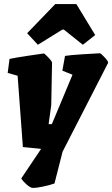

<svg xmlns="http://www.w3.org/2000/svg" viewBox="-20 -740 554 948"><path d="M514 -430 289 9 249 166Q223 175 191 181.5Q159 188 143 188Q131 188 112.5 172Q94 156 85 141L183 -5L93 -14L67 -366L18 -380L27 -449Q54 -455 113.5 -464Q173 -473 196 -476Q200 -476 218.5 -456.5Q237 -437 237 -430L233 -221L220 -127H236L338 -371L288 -391L301 -464Q325 -468 387 -472Q449 -476 473 -477Q478 -477 496.5 -457Q515 -437 514 -430ZM114 -576 253 -720H357L450 -567L389 -519L295 -594H288L167 -519Z"/></svg>

Font: Grenze Black
Style: Italic
Weight: 900
Italic angle: -10°
Designer: Renata Polastri
Foundry: Omnibus-Type
Version: Version 1.002; ttfautohint (v1.8)